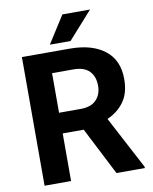

<svg xmlns="http://www.w3.org/2000/svg" viewBox="-97 -973 834 1045"><g transform="rotate(-10 320.5 -450.5)"><path d="M460.9 0 326.2 -263.2H210V0H63.5V-710.9H328.6Q450.7 -710.9 521 -656.2Q591.3 -601.6 591.3 -496.6Q591.3 -419.9 556.9 -372.1Q522.5 -324.2 463.9 -298.3L617.7 -6.8V0ZM328.6 -596.2H210V-377.4H329.6Q387.2 -377.4 416 -407.5Q444.8 -437.5 444.8 -485.8Q444.8 -536.6 416 -566.4Q387.2 -596.2 328.6 -596.2ZM225.1 -751 320.8 -901.4H473.6L339.4 -751Z"/></g></svg>

Font: Vazirmatn RD UI FD
Style: Bold
Weight: 700
Designer: Saber Rastikerdar
Foundry: Saber Rastikerdar
Version: Version 33.003